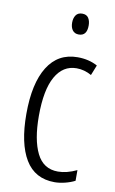

<svg xmlns="http://www.w3.org/2000/svg" viewBox="-85 -778 500 834"><g transform="rotate(10 165.0 -361.0)"><path d="M217 10Q130 10 87.5 -60.5Q45 -131 45 -261Q45 -396 90.5 -469Q136 -542 222 -542Q272 -542 310 -521L292 -476Q260 -494 226 -494Q166 -494 133 -435.5Q100 -377 100 -262Q100 -157 129.5 -97.5Q159 -38 223 -38Q262 -38 306 -59V-12Q287 -2 262.5 4Q238 10 217 10ZM209 -732Q228 -732 236.5 -719Q245 -706 245 -686Q245 -640 209 -640Q191 -640 181.5 -652.5Q172 -665 172 -686Q172 -706 181 -719Q190 -732 209 -732Z"/></g></svg>

Font: Noto Sans ExtraCondensed Light
Style: Regular
Weight: 300
Width: 2
Designer: Monotype Design Team
Foundry: Monotype Imaging Inc.
Version: Version 2.013; ttfautohint (v1.8.4.7-5d5b)